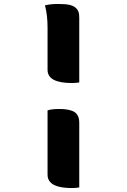

<svg xmlns="http://www.w3.org/2000/svg" viewBox="-20 -785 640 969"><path d="M207 -758Q224 -762 239.5 -763.5Q255 -765 274 -765Q312 -765 332.5 -760Q353 -755 365 -743Q373 -735 376.5 -724.5Q380 -714 380 -695V-369Q374 -368 365 -367Q356 -366 343 -366Q282 -366 251 -382.5Q220 -399 220 -433V-645Q220 -675 217 -703Q214 -731 207 -758ZM220 -228Q232 -232 247.5 -233.5Q263 -235 279 -235Q332 -235 356 -219.5Q380 -204 380 -165V161Q374 162 365 163Q356 164 343 164Q302 164 274.5 156.5Q247 149 233.5 134Q220 119 220 97Z"/></svg>

Font: Recursive Monospace Casual ExtraBold
Style: Regular
Weight: 800
Version: Version 1.047